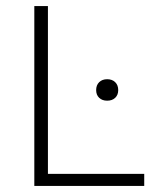

<svg xmlns="http://www.w3.org/2000/svg" viewBox="-20 -615 504 635"><path d="M93.5 0V-595H138.5V-40H457V0ZM334.5 -282Q318 -282 308 -291.5Q298 -301 298 -317Q298 -333.5 308 -343.2Q318 -353 334.5 -353Q351 -353 361 -343.2Q371 -333.5 371 -317Q371 -301 361 -291.5Q351 -282 334.5 -282Z"/></svg>

Font: Encode Sans SC Condensed Thin ExtraLight
Style: Regular
Weight: 250
Version: Version 3.002